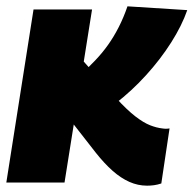

<svg xmlns="http://www.w3.org/2000/svg" viewBox="-22 -577 612 607"><path d="M-2 0 84 -547H269L182 0ZM443 10Q414 10 387 -2Q360 -14 334 -37Q308 -60 281 -94L192 -208L228 -399L345 -267Q380 -229 406 -209Q432 -189 452.5 -181Q473 -173 491 -171Q497 -170 502.5 -170Q508 -170 514 -171L488 3Q476 7 465 8.5Q454 10 443 10ZM342 -249 229 -337Q255 -361 278 -385Q301 -409 319.5 -435Q338 -461 353.5 -491.5Q369 -522 381 -557L570 -545Q553 -496 519 -442.5Q485 -389 439.5 -339Q394 -289 342 -249Z"/></svg>

Font: Georama ExtraCondensed Thin ExtraBold
Style: Italic
Weight: 800
Italic angle: -9°
Version: Version 1.001